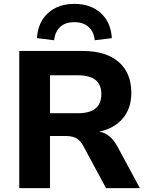

<svg xmlns="http://www.w3.org/2000/svg" viewBox="-20 -967 759 987"><path d="M79 0V-705H405Q525 -705 590 -648.5Q655 -592 655 -490Q655 -428 629 -383.5Q603 -339 555.5 -313.5Q508 -288 442 -284L448 -293L477 -292Q510 -290 536.5 -271Q563 -252 584 -213L699 0H525L407 -219Q397 -237 384 -248Q371 -259 354.5 -263.5Q338 -268 317 -268H237V0ZM237 -385H381Q441 -385 471 -409.5Q501 -434 501 -483Q501 -532 471 -556Q441 -580 380 -580H237ZM258 -760 170 -771Q175 -853 227 -900Q279 -947 362 -947Q446 -947 498 -900Q550 -853 555 -771L467 -760Q463 -803 436 -828Q409 -853 362 -853Q315 -853 289 -828.5Q263 -804 258 -760Z"/></svg>

Font: Nunito Sans 10pt ExtraBold
Style: Regular
Weight: 800
Designer: Vernon Adams
Foundry: Vernon Adams
Version: Version 3.101;gftools[0.9.27]